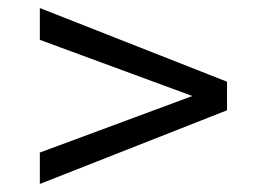

<svg xmlns="http://www.w3.org/2000/svg" viewBox="-20 -590 640 477"><path d="M79 -133V-211L489 -363V-340L79 -491V-570L544 -387V-316Z"/></svg>

Font: SUSE
Style: Regular
Weight: 400
Designer: Rene Bieder
Foundry: SUSE
Version: Version 1.000